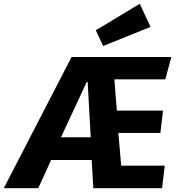

<svg xmlns="http://www.w3.org/2000/svg" viewBox="-79 -994 934 1014"><path d="M405 -149H191L123 0H-59L299 -693H826L794 -575H525L538 -410H782L768 -292H546L561 -119H791L777 0H414ZM243 -269H400L384 -561H379ZM427 -834 659 -974 716 -852 466 -751Z"/></svg>

Font: Qjlgwqiwhsfqbnnlvksmvfsycuq
Style: Regular
Weight: 700
Italic angle: -8°
Designer: Carrois Corporate & Edenspiekermann
Foundry: Carrois Corporate GbR & Edenspiekermann AG
Version: Version 2.001